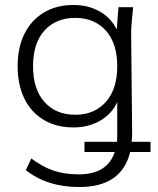

<svg xmlns="http://www.w3.org/2000/svg" viewBox="-20 -530 635 773"><path d="M299 223Q170 223 84 155L106 108Q153 143 197 157.5Q241 172 297 172Q412 172 442 82H320V41H451Q451 35 451.5 29Q452 23 452 16V-119Q430 -71 383 -44Q336 -17 276 -17Q207 -17 156.5 -47Q106 -77 78.5 -132.5Q51 -188 51 -263Q51 -339 78.5 -394Q106 -449 156.5 -479.5Q207 -510 276 -510Q335 -510 381 -484Q427 -458 450 -411L457 -501H516Q513 -473 510.5 -444.5Q508 -416 508 -389L512 5Q512 25 510 41H586V82H504Q470 223 299 223ZM283 -68Q360 -68 406 -119.5Q452 -171 452 -263Q452 -356 406 -407Q360 -458 283 -458Q205 -458 159 -407Q113 -356 113 -263Q113 -171 159 -119.5Q205 -68 283 -68Z"/></svg>

Font: Mulish Light
Style: Regular
Weight: 300
Designer: Vernon Adams
Foundry: Vernon Adams
Version: Version 3.603; ttfautohint (v1.8.3)